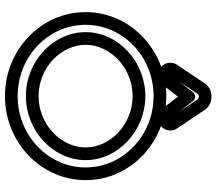

<svg xmlns="http://www.w3.org/2000/svg" viewBox="-68 -760 853 756"><g transform="rotate(90 358.0 -381.5)"><path d="M106 -292.6C106 -165.7 220.2 -57.5 358 -57.5C495.8 -57.5 610 -165.7 610 -292.6C610 -419.5 495.8 -527.7 358 -527.7C220.2 -527.7 106 -419.5 106 -292.6ZM156 -292.6C156 -388.7 245.5 -477.7 358 -477.7C470.6 -477.7 560 -388.7 560 -292.6C560 -196.5 470.5 -107.5 358 -107.5C245.4 -107.5 156 -196.5 156 -292.6ZM77.2 -292.6C77.2 -439.3 202.3 -560.2 358 -560.2C513.7 -560.2 638.8 -439.3 638.8 -292.6C638.8 -145.9 513.7 -25 358 -25C202.3 -25 77.2 -145.9 77.2 -292.6ZM27.2 -292.6C27.2 -116.3 176.6 25 358 25C539.4 25 688.8 -116.3 688.8 -292.6C688.8 -468.9 539.4 -610.2 358 -610.2C176.6 -610.2 27.2 -468.9 27.2 -292.6ZM360 -738.3C366.3 -738.3 371 -734.6 372.1 -732.1C372.7 -731 373.5 -729.6 374 -728.8C378.3 -722.4 401.9 -687.1 420.3 -659.7L379.8 -712.3C377.9 -714.8 360.5 -738.6 340.2 -712.3L299.7 -659.7C320.2 -690.4 341.4 -722.1 346 -728.8C346.7 -729.8 347.5 -731.3 347.9 -732.1C349.3 -735.2 353.4 -738.3 360 -738.3ZM360 -788.3C338.7 -788.3 316.7 -779.5 303.5 -755.3C293.7 -740.6 233.5 -650.7 233.5 -650.7L232.4 -649C231.2 -647.2 229.8 -644.3 229.1 -641.7L228.5 -639.8C224.3 -624.6 226.9 -605.8 240.7 -592.1C250.1 -582.7 262.6 -578.3 274.7 -578.3C297.8 -578.3 315.8 -591.7 325.3 -611L360 -656L394.7 -611C402.6 -595.2 420.2 -578.3 445.3 -578.3C458.1 -578.3 471.1 -583.2 480.7 -593.5C493.3 -607.1 495.5 -625.1 491.5 -639.8L490.9 -641.7C490.4 -643.9 489.1 -646.8 487.6 -649L486.5 -650.7C486.3 -650.9 428.3 -737.7 416.5 -755.3C404.9 -776.4 383.1 -788.3 360 -788.3Z"/></g></svg>

Font: Hi.
Style: Regular
Weight: 400
Designer: Mew Too, Robert Jablonski
Foundry: Cannot Into Space Fonts
Version: Version 1.996